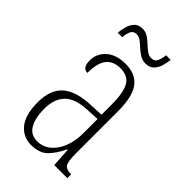

<svg xmlns="http://www.w3.org/2000/svg" viewBox="-222 -776 854 854"><g transform="rotate(45 205.5 -348.5)"><path d="M154 10Q104 10 72.5 -28.5Q41 -67 41 -147Q41 -225 84.5 -263Q128 -301 218 -304L281 -307V-371Q281 -446 261.5 -479.5Q242 -513 195 -513Q149 -513 127 -484Q105 -455 105 -394Q73 -394 73 -441Q73 -484 106 -513.5Q139 -543 197 -543Q259 -543 290.5 -503.5Q322 -464 322 -367V-105Q322 -52 332.5 -38Q343 -24 371 -24H373V0H291L285 -90H282Q262 -47 234.5 -18.5Q207 10 154 10ZM162 -21Q198 -21 225 -43.5Q252 -66 267 -104.5Q282 -143 282 -191V-281L223 -278Q147 -275 114.5 -241Q82 -207 82 -146Q82 -90 101 -55.5Q120 -21 162 -21ZM258 -606Q238 -606 222 -616Q206 -626 192 -639Q178 -652 165.5 -661.5Q153 -671 139 -671Q119 -671 111.5 -655Q104 -639 102 -616H74Q76 -637 82 -658Q88 -679 101.5 -693Q115 -707 140 -707Q159 -707 174.5 -697Q190 -687 203.5 -674Q217 -661 230.5 -651Q244 -641 259 -641Q280 -641 287.5 -658Q295 -675 297 -697H326Q324 -675 317.5 -654.5Q311 -634 297 -620Q283 -606 258 -606Z"/></g></svg>

Font: Noto Serif Myanmar ExtraCondensed ExtraLight
Style: Regular
Weight: 200
Width: 2
Designer: Ben Mitchell and the Monotype Design Team
Foundry: Monotype Imaging Inc.
Version: Version 2.106; ttfautohint (v1.8.4.7-5d5b)